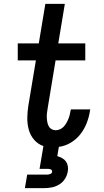

<svg xmlns="http://www.w3.org/2000/svg" viewBox="-20 -755 540 995"><path d="M109 220 121 150H221Q225 150 229.5 149.5Q234 149 238.5 147.5Q243 146 246.5 143Q250 140 250 135Q251 131 248.5 127.5Q246 124 242.5 122.5Q239 121 234.5 120.5Q230 120 226 120H185L205 2Q176 -8 156.5 -31Q137 -54 129 -83.5Q121 -113 121.5 -145Q122 -177 127 -208L166 -442H72V-530H181L215 -735H316L282 -530H422V-442H268L227 -194Q225 -182 223.5 -170Q222 -158 222.5 -146Q223 -134 225 -123Q227 -112 232 -102Q237 -92 247 -86Q257 -80 268 -80Q280 -80 291 -85Q302 -90 310 -98.5Q318 -107 324 -117.5Q330 -128 334.5 -139Q339 -150 341.5 -161Q344 -172 346 -183Q347 -184 347 -185.5Q347 -187 347 -188H448Q447 -186 446.5 -183.5Q446 -181 446 -179Q441 -147 429 -116.5Q417 -86 396.5 -59.5Q376 -33 346.5 -15.5Q317 2 285 6L277 54Q290 58 302 64.5Q314 71 321.5 81.5Q329 92 331.5 106Q334 120 331 135Q328 154 316.5 172Q305 190 287 201Q269 212 249 216Q229 220 209 220Z"/></svg>

Font: Iosevka Curly Slab SmBdObl
Style: Regular
Weight: 600
Italic angle: -9°
Monospace: yes
Designer: Belleve Invis
Foundry: Belleve Invis
Version: Version 11.0.0; ttfautohint (v1.8.3)